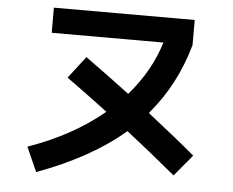

<svg xmlns="http://www.w3.org/2000/svg" viewBox="-54 -804 1108 914"><g transform="rotate(5 500.0 -346.5)"><path d="M167 -620V-740H840V-620Q786 -426 661 -280Q809 -164 889 -96L804 6Q674 -102 567 -185Q407 -47 151 47L99 -70Q309 -143 459 -268Q364 -340 261 -414L342 -519Q460 -434 555 -362Q659 -482 701 -620Z"/></g></svg>

Font: M PLUS 1p
Style: Bold
Weight: 700
Version: Version 1.062